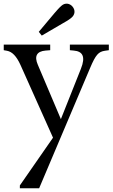

<svg xmlns="http://www.w3.org/2000/svg" viewBox="-25 -758 601 1025"><path d="M198 -568 311 -634C329 -644 343 -652 357 -664C376 -680 378 -704 362 -723C347 -741 322 -744 304 -728C290 -716 279 -703 266 -688L182 -588ZM81 247H184L456 -395C486 -466 501 -482 535 -487L556 -490V-520H348V-490L369 -488C416 -484 433 -456 407 -391L300 -122L177 -412C157 -458 171 -484 218 -488L243 -490V-520H-5V-490L12 -487C40 -482 63 -458 84 -412L258 -23L81 232Z"/></svg>

Font: Hedvig Letters Serif 24pt
Style: Regular
Weight: 400
Designer: Alexander Örn & Tor Weibull
Foundry: Kanon Foundry
Version: Version 1.000